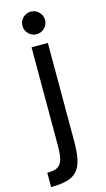

<svg xmlns="http://www.w3.org/2000/svg" viewBox="-138 -756 555 1001"><g transform="rotate(-15 140.0 -255.5)"><path d="M6 123Q32 123 49 118Q66 113 76.5 99.5Q87 86 91.5 62Q96 38 96 0V-530H184V0Q184 60 175.5 98.5Q167 137 146.5 159.5Q126 182 91.5 191Q57 200 6 200ZM140 -589Q115 -589 97 -607Q79 -625 79 -650Q79 -675 97 -693Q115 -711 140 -711Q165 -711 183 -693Q201 -675 201 -650Q201 -625 183 -607Q165 -589 140 -589Z"/></g></svg>

Font: Golos UI
Style: Regular
Weight: 400
Designer: A.Korolkova, Vitaly Kuzmin
Foundry: ParaType Ltd
Version: Version 2.000